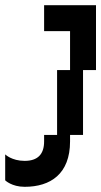

<svg xmlns="http://www.w3.org/2000/svg" viewBox="-70 -520 390 740"><path d="M200 -250H150V0H100V25C100 75 75 100 25 100C-25 100 -50 75 -50 75V175C-50 175 -25 200 25 200C125 200 200 150 200 25V0H250V-250H300V-500H100V-400H200Z"/></svg>

Font: LS-VG5000 Shifted
Style: Regular
Weight: 400
Designer: Justin Bihan, 2021
Foundry: Justin Bihan, 2021
Version: Version 1.000;Glyphs 3.1.2 (3151)